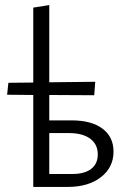

<svg xmlns="http://www.w3.org/2000/svg" viewBox="-20 -736 500 756"><path d="M263 -262Q340 -262 383.5 -229.5Q427 -197 427 -139Q427 -77 377.5 -38.5Q328 0 247 0H111V-362L8 -363L13 -410L111 -411V-706L174 -716V-412L355 -414L351 -361L174 -362V-262ZM266 -51Q313 -51 339 -71Q365 -91 365 -128Q365 -168 335 -190Q305 -212 252 -212H174V-51Z"/></svg>

Font: EauTestInfant
Style: Italic
Weight: 400
Italic angle: -12°
Designer: Christian Thalmann (Catharsis Fonts)
Version: Version 0.001;PS 000.001;hotconv 1.0.88;makeotf.lib2.5.64775